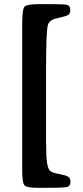

<svg xmlns="http://www.w3.org/2000/svg" viewBox="-20 -765 404 930"><path d="M169.4 -745.1H231.4Q293.5 -745.1 306.9 -740.7Q320.3 -736.3 320.3 -717Q320.3 -697.8 308.8 -691.7Q297.4 -685.5 258.1 -677.2Q218.8 -668.9 211.9 -644Q203.1 -612.3 203.1 -425.8V-72.8L203.6 -60.5Q204.1 -48.3 204.1 -37.1Q204.1 39.1 220.2 60.1Q228.5 70.8 261.7 76.9Q294.9 83 308.1 89.6Q321.3 96.2 321.3 116Q321.3 135.7 306.4 140.1Q291.5 144.5 244.6 144.5H158.2Q107.4 144.5 97.4 131.3Q87.4 118.2 87.4 51.3V-638.7Q87.4 -714.8 96.7 -730Q106 -745.1 169.4 -745.1Z"/></svg>

Font: Averia Serif Libre RX
Style: Bold
Weight: 700
Version: Version 1.002